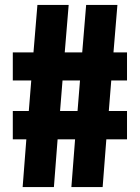

<svg xmlns="http://www.w3.org/2000/svg" viewBox="-20 -760 568 780"><path d="M285 -194H214L199 0H72L87 -194H32V-309H97L107 -433H32V-547H116L132 -740H259L243 -547H314L330 -740H457L441 -547H496V-433H432L422 -309H496V-194H412L397 0H270ZM224 -309H295L305 -433H234Z"/></svg>

Font: Encode Sans Compressed
Style: Black
Weight: 900
Designer: Pablo Impallari, Andres Torresi
Foundry: Pablo Impallari, Andres Torresi
Version: Version 1.000; ttfautohint (v1.00) -l 8 -r 50 -G 200 -x 14 -